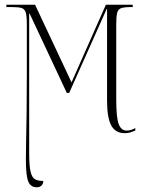

<svg xmlns="http://www.w3.org/2000/svg" viewBox="-20 -556 613 816"><path d="M136 240Q110 240 100 215Q90 190 90 123Q90 88 91 43Q92 -2 93 -70Q94 -138 94 -242V-453Q94 -487 89.5 -502.5Q85 -518 71.5 -522Q58 -526 30 -526H7V-536H129L284 -206L430 -536H544V-526H537Q509 -526 495.5 -521.5Q482 -517 478 -501.5Q474 -486 474 -453V-134Q474 -56 484.5 -28.5Q495 -1 518 -1Q529 -1 539 -4.5Q549 -8 555 -12V-1Q546 3 535 6.5Q524 10 510 10Q471 10 453 -22.5Q435 -55 435 -128V-517H433L274 -161H264L106 -498H104V95Q104 149 110 174Q116 199 129 206Q142 213 164 213Q164 225 156.5 232.5Q149 240 136 240Z"/></svg>

Font: Noto Serif Display ExtraCondensed ExtraLight
Style: Regular
Weight: 200
Width: 2
Designer: Monotype Design Team
Foundry: Monotype Imaging Inc.
Version: Version 2.009